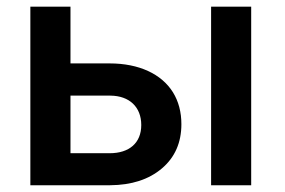

<svg xmlns="http://www.w3.org/2000/svg" viewBox="-20 -548 844 568"><path d="M188.5 -528.3H69.8V0H305.7C369.6 -0.5 420.4 -17.1 459 -49.8C497.6 -82.5 516.6 -126.5 516.6 -180.7C516.6 -216.3 508.3 -248 491.7 -274.9C458 -329.1 391.1 -360.4 304.7 -360.4H188.5ZM723.1 -528.3H604.5V0H723.1ZM306.6 -265.1C362.8 -264.6 397.9 -231.4 397.9 -178.2C397.9 -125 362.3 -94.7 304.2 -94.7H188.5V-265.1Z"/></svg>

Font: Roboto Medium
Style: Regular
Weight: 500
Designer: Google
Version: Version 2.137; 2017